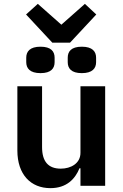

<svg xmlns="http://www.w3.org/2000/svg" viewBox="-20 -963 640 995"><path d="M397 0H525V-516H397V-171C397 -116 347 -89 295 -89C230 -89 198 -126 198 -201V-516H70V-183C70 -58 140 12 241 12C325 12 369 -35 392 -91H397ZM343 -742 479 -888 420 -943 298 -835 176 -943 115 -888 251 -742ZM190 -584C245 -584 263 -609 263 -641V-664C263 -696 245 -721 190 -721C135 -721 116 -696 116 -664V-641C116 -609 135 -584 190 -584ZM404 -584C459 -584 478 -609 478 -641V-664C478 -696 459 -721 404 -721C349 -721 331 -696 331 -664V-641C331 -609 349 -584 404 -584Z"/></svg>

Font: IBM Mono SemiBold
Style: Regular
Weight: 600
Monospace: yes
Designer: Mike Abbink, Paul van der Laan, Pieter van Rosmalen
Foundry: Bold Monday
Version: Version 2.3